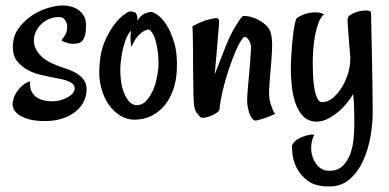

<svg xmlns="http://www.w3.org/2000/svg" viewBox="-20 -422 1407 694"><path d="M185.5 -185.5Q207 -177.7 226.6 -170.9Q246.1 -164.1 260.7 -154.3Q275.4 -144.5 284.2 -131.3Q293 -118.2 293 -98.6Q293 -75.2 282.7 -54.7Q272.5 -34.2 252.9 -18.6Q233.4 -2.9 205.6 6.3Q177.7 15.6 143.6 15.6Q105.5 15.6 82 8.3Q58.6 1 45.9 -8.8Q33.2 -18.6 29.3 -28.3Q25.4 -38.1 25.4 -43.9Q25.4 -55.7 30.3 -69.8Q35.2 -84 48.8 -100.6Q54.7 -107.4 61.5 -113.3Q75.2 -125 88.9 -127.9Q86.9 -105.5 94.2 -91.3Q101.6 -77.1 113.8 -69.3Q126 -61.5 141.1 -58.6Q156.2 -55.7 169.9 -55.7Q183.6 -55.7 197.8 -59.6Q211.9 -63.5 223.6 -69.8Q235.4 -76.2 242.7 -84.5Q250 -92.8 250 -102.5Q250 -113.3 241.2 -120.1Q232.4 -127 219.2 -131.3Q206.1 -135.7 190.9 -138.2Q175.8 -140.6 162.1 -143.6Q148.4 -146.5 125.5 -151.9Q102.5 -157.2 80.6 -168.9Q58.6 -180.7 42.5 -200.2Q26.4 -219.7 26.4 -252Q26.4 -289.1 45.4 -316.9Q64.5 -344.7 92.3 -363.8Q120.1 -382.8 151.4 -392.6Q182.6 -402.3 207 -402.3Q219.7 -402.3 234.4 -398.9Q249 -395.5 261.7 -387.2Q274.4 -378.9 282.7 -365.2Q291 -351.6 291 -330.1Q291 -308.6 287.6 -295.4Q284.2 -282.2 277.8 -274.9Q271.5 -267.6 262.7 -265.6Q253.9 -263.7 242.2 -263.7Q234.4 -263.7 227.5 -265.6Q221.7 -267.6 214.8 -269.5Q208 -271.5 202.1 -276.4Q211.9 -288.1 217.3 -298.8Q222.7 -309.6 222.7 -325.2Q222.7 -338.9 215.3 -349.6Q208 -360.4 191.4 -360.4Q173.8 -360.4 157.7 -353.5Q141.6 -346.7 129.4 -335Q117.2 -323.2 109.9 -308.1Q102.5 -293 102.5 -275.4Q102.5 -249 122.6 -225.6Q142.6 -202.1 185.5 -185.5Z M619.1 -168Q617.2 -129.9 606 -97.7Q594.7 -65.4 575.2 -41.5Q555.7 -17.6 528.8 -3.9Q502 9.8 469.7 10.7Q441.4 11.7 416.5 -2.9Q391.6 -17.6 373 -43.9Q354.5 -70.3 345.2 -106.9Q335.9 -143.6 339.8 -186.5Q342.8 -236.3 358.4 -272Q374 -307.6 391.6 -331.1Q409.2 -354.5 424.3 -365.7Q439.5 -377 443.4 -378.9Q450.2 -381.8 456.1 -380.4Q461.9 -378.9 468.8 -377Q470.7 -376 472.7 -372.1Q476.6 -365.2 477.5 -346.7Q482.4 -357.4 490.2 -364.3Q498 -371.1 505.9 -374Q515.6 -377.9 525.4 -378.9Q532.2 -379.9 549.3 -368.2Q566.4 -356.4 582.5 -331.1Q598.6 -305.7 610.4 -265.1Q622.1 -224.6 619.1 -168ZM552.7 -179.7Q553.7 -203.1 551.3 -227.1Q548.8 -251 543.5 -271Q538.1 -291 530.3 -303.2Q522.5 -315.4 514.6 -315.4Q505.9 -313.5 495.1 -306.6Q486.3 -300.8 475.6 -288.1Q464.8 -275.4 455.1 -252Q454.1 -254.9 453.1 -262.7Q452.1 -269.5 451.7 -280.8Q451.2 -292 453.1 -311.5Q439.5 -294.9 432.1 -272.5Q424.8 -250 420.9 -229.5Q417 -205.1 415 -180.7Q414.1 -154.3 417.5 -128.9Q420.9 -103.5 429.2 -84Q437.5 -64.5 449.2 -52.7Q460.9 -41 477.5 -42Q494.1 -43 506.8 -55.7Q519.5 -68.4 529.3 -87.9Q539.1 -107.4 544.9 -131.8Q550.8 -156.2 552.7 -179.7Z M773.4 -26.4Q772.5 -20.5 763.2 -14.2Q753.9 -7.8 741.7 -2.9Q729.5 2 718.8 3.4Q708 4.9 704.1 1Q700.2 -2.9 691.4 -13.7Q682.6 -24.4 680.7 -48.8Q678.7 -74.2 678.7 -112.8Q678.7 -151.4 677.7 -198.2V-237.3Q677.7 -254.9 677.2 -278.3Q676.8 -301.8 675.8 -327.1Q684.6 -332 693.8 -336.4Q703.1 -340.8 710.9 -343.8Q719.7 -347.7 727.5 -349.6Q748 -355.5 758.8 -356.4Q769.5 -357.4 771.5 -349.6Q772.5 -343.8 770.5 -321.3Q768.6 -301.8 765.6 -262.2Q762.7 -222.7 755.9 -152.3Q768.6 -183.6 776.9 -206.1Q785.2 -228.5 791 -242.2Q796.9 -258.8 801.8 -268.6Q806.6 -281.2 814.5 -296.9Q822.3 -312.5 830.6 -326.2Q838.9 -339.8 846.2 -350.6Q853.5 -361.3 857.4 -363.3Q860.4 -365.2 875 -363.3Q889.6 -361.3 906.2 -354Q922.9 -346.7 938.5 -333.5Q954.1 -320.3 959 -301.8Q964.8 -280.3 963.4 -245.1Q961.9 -210 958.5 -172.9Q955.1 -135.7 953.1 -102.5Q951.2 -69.3 957 -51.8Q959 -42 962.9 -34.2Q964.8 -26.4 968.3 -20Q971.7 -13.7 975.6 -10.7Q952.1 0 937.5 4.9Q922.9 9.8 915 11.7Q905.3 14.6 901.4 13.7Q892.6 10.7 886.2 -1Q879.9 -12.7 875 -38.1Q873 -45.9 873.5 -64Q874 -82 876 -105Q877.9 -127.9 880.4 -152.8Q882.8 -177.7 884.3 -199.7Q885.7 -221.7 886.7 -237.8Q887.7 -253.9 886.7 -259.8Q881.8 -277.3 873 -284.7Q864.3 -292 859.4 -286.1Q846.7 -271.5 832.5 -238.8Q818.4 -206.1 805.7 -167.5Q793 -128.9 784.2 -90.8Q775.4 -52.7 773.4 -26.4Z M1321.3 -375Q1323.2 -289.1 1324.2 -224.6Q1325.2 -160.2 1326.2 -116.2Q1327.1 -64.5 1327.1 -27.3Q1328.1 18.6 1319.8 67.9Q1311.5 117.2 1293 158.2Q1274.4 199.2 1244.1 225.6Q1213.9 252 1170.9 252Q1119.1 252 1091.8 231Q1064.5 210 1051.8 183.6Q1039.1 157.2 1037.1 134.3Q1035.2 111.3 1035.2 107.4Q1035.2 99.6 1044.9 89.8Q1054.7 80.1 1074.2 72.3Q1082 69.3 1089.8 67.4Q1096.7 65.4 1103.5 64.5Q1110.4 63.5 1116.2 65.4Q1106.4 83 1105 105.5Q1103.5 127.9 1110.8 147.9Q1118.2 168 1132.8 181.6Q1147.5 195.3 1169.9 195.3Q1201.2 195.3 1219.2 177.2Q1237.3 159.2 1246.6 132.8Q1255.9 106.4 1258.3 77.1Q1260.7 47.9 1260.7 25.4Q1260.7 7.8 1260.3 -20Q1259.8 -47.9 1256.8 -82Q1245.1 -62.5 1229.5 -44.4Q1213.9 -26.4 1196.3 -12.7Q1178.7 1 1160.6 9.3Q1142.6 17.6 1125 17.6Q1094.7 17.6 1076.2 -1.5Q1057.6 -20.5 1047.9 -49.3Q1038.1 -78.1 1034.7 -111.8Q1031.2 -145.5 1031.2 -173.8Q1031.2 -195.3 1033.2 -226.1Q1035.2 -256.8 1038.1 -285.2Q1041 -313.5 1045.4 -334.5Q1049.8 -355.5 1054.7 -358.4Q1083 -375 1110.4 -377Q1137.7 -378.9 1151.4 -370.1Q1139.6 -361.3 1131.8 -340.8Q1124 -320.3 1119.1 -295.4Q1114.3 -270.5 1112.3 -243.7Q1110.4 -216.8 1110.4 -195.3Q1110.4 -177.7 1111.3 -153.3Q1112.3 -128.9 1115.7 -106.4Q1119.1 -84 1126 -68.4Q1132.8 -52.7 1143.6 -52.7Q1165 -52.7 1183.6 -68.4Q1202.1 -84 1216.3 -107.4Q1230.5 -130.9 1238.3 -157.7Q1246.1 -184.6 1246.1 -208V-215.8Q1244.1 -241.2 1242.2 -264.2Q1240.2 -287.1 1238.8 -305.7Q1237.3 -324.2 1236.8 -336.4Q1236.3 -348.6 1236.3 -352.5Q1236.3 -362.3 1249.5 -370.1Q1262.7 -377.9 1278.8 -381.3Q1294.9 -384.8 1308.1 -383.8Q1321.3 -382.8 1321.3 -375Z"/></svg>

Font: Rancho
Style: Regular
Weight: 400
Designer: Font Diner, Inc
Foundry: Font Diner, Inc
Version: Version 1.001